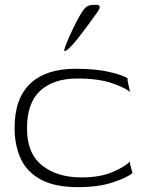

<svg xmlns="http://www.w3.org/2000/svg" viewBox="-20 -760 605 790"><path d="M301 10Q204 10 146.5 -22Q89 -54 64.5 -109Q40 -164 40 -233Q40 -355 104.5 -416Q169 -477 291 -477Q374 -477 429.5 -464Q485 -451 505 -438V-428L515 -381Q496 -399 440 -418Q384 -437 298 -437Q201 -437 146 -387Q91 -337 91 -232Q91 -129 153 -79.5Q215 -30 315 -30Q392 -30 444 -52.5Q496 -75 515 -96V-86L525 -48Q503 -29 444 -9.5Q385 10 301 10ZM246 -550Q242 -550 248.5 -568.5Q255 -587 267.5 -614.5Q280 -642 293.5 -668.5Q307 -695 317 -710Q328 -727 338.5 -733.5Q349 -740 366 -740H377Q402 -740 380 -709Q364 -687 344 -659.5Q324 -632 304.5 -607Q285 -582 269 -566Q253 -550 246 -550Z"/></svg>

Font: Red Rose Light
Style: Regular
Weight: 300
Designer: Jaikishan Patel
Version: Version 1.001; ttfautohint (v1.8.3)